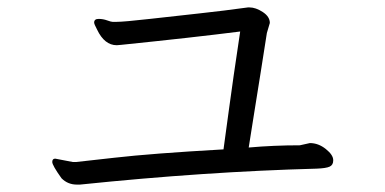

<svg xmlns="http://www.w3.org/2000/svg" viewBox="-20 -588 1040 518"><path d="M129 -160 176 -151H186Q189 -151 289 -162.5Q389 -174 583 -185Q588 -220 598 -295Q608 -370 628 -503Q502 -487 307 -467L295 -466Q262 -466 242 -508Q234 -523 234 -527Q234 -537 246 -537Q258 -537 269 -533Q280 -529 284 -529H293Q314 -529 384.5 -537Q455 -545 519.5 -552Q584 -559 649 -568H653Q670 -568 689 -555.5Q708 -543 708 -526L700 -499Q693 -452 683.5 -394Q674 -336 665.5 -281.5Q657 -227 651 -190Q718 -196 789 -196L816 -202Q839 -202 859 -186Q879 -170 879 -156V-155Q879 -143 869.5 -138.5Q860 -134 834 -133Q534 -125 196 -90H187Q163 -90 146 -107Q121 -142 121 -151Q121 -160 129 -160Z"/></svg>

Font: LXGW WenKai Lite
Style: Regular
Weight: 400
Designer: LXGW / Fontworks Inc.
Foundry: LXGW / Fontworks Inc.
Version: Version 1.511; March 25, 2025